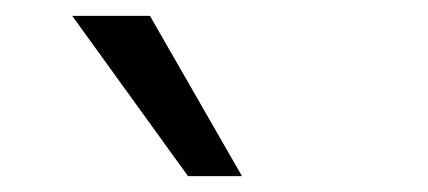

<svg xmlns="http://www.w3.org/2000/svg" viewBox="-20 -778 540 242"><path d="M217 -556 71 -758H169L285 -556Z"/></svg>

Font: Nunito Sans 10pt SemiExpanded
Style: Regular
Weight: 400
Width: 6
Designer: Vernon Adams
Foundry: Vernon Adams
Version: Version 3.101;gftools[0.9.27]